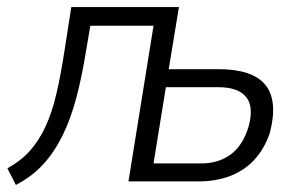

<svg xmlns="http://www.w3.org/2000/svg" viewBox="-20 -514 858 544"><path d="M25 10 1 -37Q39 -58 64.5 -86.5Q90 -115 108.5 -154.5Q127 -194 139.5 -247Q152 -300 163 -372L182 -494H487L458 -318H599Q695 -318 731.5 -274Q768 -230 745 -139Q731 -96 703.5 -64.5Q676 -33 635 -16.5Q594 0 542 0H344L415 -441H236L224 -371Q212 -296 196 -236Q180 -176 157 -129.5Q134 -83 102.5 -48.5Q71 -14 25 10ZM415 -51H551Q598 -51 632.5 -75.5Q667 -100 684 -154Q700 -211 677.5 -239Q655 -267 598 -267H450Z"/></svg>

Font: Nunito Sans 7pt Condensed Light
Style: Italic
Weight: 300
Width: 3
Italic angle: -9°
Designer: Vernon Adams
Foundry: Vernon Adams
Version: Version 3.101;gftools[0.9.27]